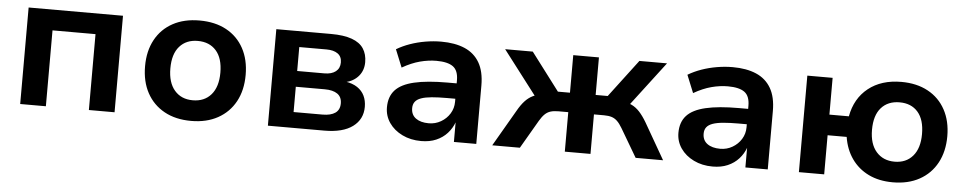

<svg xmlns="http://www.w3.org/2000/svg" viewBox="-35 -739 4949 983"><g transform="rotate(5 2439.5 -248.0)"><path d="M81 0V-496H566V0H434V-390H213V0Z M960 10Q880 10 822 -22Q764 -54 732.5 -112Q701 -170 701 -249Q701 -327 732.5 -385Q764 -443 822 -474.5Q880 -506 959 -506Q1039 -506 1097 -474.5Q1155 -443 1186.5 -385Q1218 -327 1218 -249Q1218 -170 1186.5 -112Q1155 -54 1097 -22Q1039 10 960 10ZM959 -96Q1019 -96 1053.5 -136Q1088 -176 1088 -249Q1088 -323 1053.5 -362Q1019 -401 959 -401Q900 -401 865.5 -362Q831 -323 831 -249Q831 -176 865.5 -136Q900 -96 959 -96Z M1354 0V-496H1635Q1701 -496 1742.5 -481Q1784 -466 1803 -437Q1822 -408 1822 -367Q1822 -325 1797 -295.5Q1772 -266 1728 -256V-260Q1767 -254 1791.5 -237.5Q1816 -221 1828 -196Q1840 -171 1840 -139Q1840 -75 1789.5 -37.5Q1739 0 1644 0ZM1479 -81H1628Q1670 -81 1693 -97Q1716 -113 1716 -146Q1716 -179 1693 -195Q1670 -211 1628 -211H1479ZM1479 -292H1619Q1656 -292 1677 -308.5Q1698 -325 1698 -355Q1698 -385 1677 -400Q1656 -415 1619 -415H1479Z M2142 10Q2088 10 2045 -11Q2002 -32 1977.5 -67.5Q1953 -103 1953 -147Q1953 -202 1983.5 -235.5Q2014 -269 2080 -284.5Q2146 -300 2251 -300H2315V-221H2256Q2210 -221 2177 -218Q2144 -215 2123 -207.5Q2102 -200 2092 -187Q2082 -174 2082 -154Q2082 -120 2106.5 -102Q2131 -84 2173 -84Q2207 -84 2235.5 -100.5Q2264 -117 2281 -144.5Q2298 -172 2298 -205V-316Q2298 -366 2270.5 -386Q2243 -406 2185 -406Q2144 -406 2100.5 -394.5Q2057 -383 2010 -356L1973 -447Q2005 -466 2042 -479Q2079 -492 2120 -499Q2161 -506 2201 -506Q2272 -506 2322 -484.5Q2372 -463 2398.5 -417.5Q2425 -372 2425 -300V0H2310V-103H2311Q2299 -70 2276 -44.5Q2253 -19 2219.5 -4.5Q2186 10 2142 10Z M2507 0 2615 -186Q2633 -218 2651.5 -238Q2670 -258 2692 -268.5Q2714 -279 2742 -282L2722 -245L2530 -496H2672L2818 -303H2880V-496H3012V-303H3074L3220 -496H3362L3171 -245L3150 -282Q3179 -279 3200.5 -268.5Q3222 -258 3240.5 -238Q3259 -218 3278 -186L3385 0H3244L3158 -146Q3145 -168 3132 -180.5Q3119 -193 3103 -198Q3087 -203 3064 -203H3012V0H2880V-203H2829Q2806 -203 2789.5 -198Q2773 -193 2760 -180.5Q2747 -168 2734 -146L2649 0Z M3640 10Q3586 10 3543 -11Q3500 -32 3475.5 -67.5Q3451 -103 3451 -147Q3451 -202 3481.5 -235.5Q3512 -269 3578 -284.5Q3644 -300 3749 -300H3813V-221H3754Q3708 -221 3675 -218Q3642 -215 3621 -207.5Q3600 -200 3590 -187Q3580 -174 3580 -154Q3580 -120 3604.5 -102Q3629 -84 3671 -84Q3705 -84 3733.5 -100.5Q3762 -117 3779 -144.5Q3796 -172 3796 -205V-316Q3796 -366 3768.5 -386Q3741 -406 3683 -406Q3642 -406 3598.5 -394.5Q3555 -383 3508 -356L3471 -447Q3503 -466 3540 -479Q3577 -492 3618 -499Q3659 -506 3699 -506Q3770 -506 3820 -484.5Q3870 -463 3896.5 -417.5Q3923 -372 3923 -300V0H3808V-103H3809Q3797 -70 3774 -44.5Q3751 -19 3717.5 -4.5Q3684 10 3640 10Z M4566 10Q4495 10 4441.5 -16Q4388 -42 4354.5 -89.5Q4321 -137 4311 -201H4213V0H4083V-496H4213V-307H4313Q4330 -400 4396.5 -453Q4463 -506 4566 -506Q4645 -506 4703 -474.5Q4761 -443 4792.5 -385Q4824 -327 4824 -249Q4824 -171 4792.5 -112.5Q4761 -54 4703 -22Q4645 10 4566 10ZM4566 -96Q4625 -96 4659.5 -136Q4694 -176 4694 -249Q4694 -323 4660 -362Q4626 -401 4566 -401Q4506 -401 4471.5 -362Q4437 -323 4437 -249Q4437 -176 4472 -136Q4507 -96 4566 -96Z"/></g></svg>

Font: Nunito Sans 9pt
Style: Bold
Weight: 700
Version: Version 3.101;gftools[0.9.27]